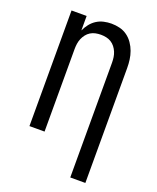

<svg xmlns="http://www.w3.org/2000/svg" viewBox="-170 -843 939 1147"><g transform="rotate(20 300.0 -269.0)"><path d="M419 205V-525Q419 -542 416.5 -559Q414 -576 407.5 -591.5Q401 -607 390.5 -620.5Q380 -634 365.5 -643Q351 -652 334 -655.5Q317 -659 300 -659Q283 -659 266 -655.5Q249 -652 234.5 -643Q220 -634 209.5 -620.5Q199 -607 192.5 -591.5Q186 -576 183.5 -559Q181 -542 181 -525V0H85V-735H181V-643Q191 -665 206.5 -685Q222 -705 243 -718.5Q264 -732 288.5 -737.5Q313 -743 337 -743Q364 -743 390 -736.5Q416 -730 437.5 -714.5Q459 -699 474.5 -676.5Q490 -654 499 -629Q508 -604 511.5 -578Q515 -552 515 -525V205Z"/></g></svg>

Font: Iosevka Curly Medium Extended
Style: Regular
Weight: 500
Width: 7
Monospace: yes
Designer: Belleve Invis
Foundry: Belleve Invis
Version: Version 11.1.0; ttfautohint (v1.8.3)